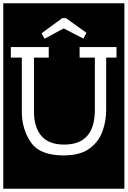

<svg xmlns="http://www.w3.org/2000/svg" viewBox="-32 -937 778 1170"><path d="M-12 213V-917H726V213ZM476 -702 495 -737 369 -827H348L221 -734L240 -701L356 -764ZM615 -586H678V-650H453V-586H546V-267Q546 -56 359 -56Q265 -56 220 -109Q175 -162 175 -258V-586H265V-650H34V-586H101V-256Q101 -151 155.5 -70.5Q210 10 355 10Q455 10 511.5 -30.5Q568 -71 591.5 -134.5Q615 -198 615 -267Z"/></svg>

Font: Zilla Slab Highlight
Style: Regular
Weight: 400
Designer: Typotheque Type Foundry
Foundry: Typotheque type foundry
Version: Version 1.1; 2017; ttfautohint (v1.6)